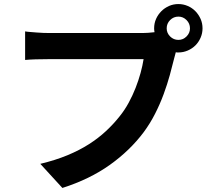

<svg xmlns="http://www.w3.org/2000/svg" viewBox="-20 -873 1040 948"><path d="M861 -676Q884 -676 901 -693Q918 -710 918 -733Q918 -757 901 -774Q884 -791 861 -791Q837 -791 820 -774Q803 -757 803 -733Q803 -710 820 -693Q837 -676 861 -676ZM686 -710Q697 -710 711.5 -711Q726 -712 743 -714Q742 -719 741.5 -723.5Q741 -728 741 -733Q741 -758 750.5 -779.5Q760 -801 776.5 -817.5Q793 -834 814.5 -843.5Q836 -853 861 -853Q885 -853 907 -843.5Q929 -834 945 -817.5Q961 -801 970.5 -779.5Q980 -758 980 -733Q980 -709 970.5 -687Q961 -665 945 -649Q929 -633 907 -623.5Q885 -614 861 -614Q858 -614 854.5 -614Q851 -614 848 -615L840 -585Q831 -548 818.5 -502.5Q806 -457 788 -408Q770 -359 745.5 -311Q721 -263 690 -221Q622 -130 522.5 -59Q423 12 288 55L179 -64Q254 -82 313 -106.5Q372 -131 419 -161Q466 -191 503.5 -226Q541 -261 571 -299Q596 -330 615.5 -366Q635 -402 649.5 -439Q664 -476 674 -512.5Q684 -549 689 -581H223Q188 -581 156 -580Q124 -579 104 -577V-718Q115 -716 130 -715Q145 -714 161.5 -712.5Q178 -711 194.5 -710.5Q211 -710 223 -710Z"/></svg>

Font: SpoqaHanSans-Bold
Style: Regular
Weight: 700
Designer: [Spoqa Han Sans] Dong-huui Kim \uAE40 \uB3D9 \uD718   [Noto Sans] Ryoko NISHIZUKA \u897F \u585A \u6DBC \u5B50  (kana & i
Foundry: Spoqa (http://www.spoqa-han-sans.com)
Version: Version 2.000